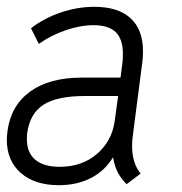

<svg xmlns="http://www.w3.org/2000/svg" viewBox="-20 -534 535 564"><path d="M312 -72Q288 -32 247 -11Q206 10 153 10Q82 10 41 -26Q0 -62 0 -124Q0 -131 2 -149Q12 -224 68.5 -265Q125 -306 220 -306H334L339 -344Q341 -355 341 -376Q341 -419 320 -439.5Q299 -460 255 -460Q216 -460 172.5 -445Q129 -430 94 -405L71 -451Q110 -481 159 -497.5Q208 -514 257 -514Q327 -514 363.5 -480.5Q400 -447 400 -384Q400 -363 398 -351L371 -142Q368 -123 368 -106Q368 -55 393 -24L352 7Q336 -9 326.5 -26.5Q317 -44 312 -72ZM317 -179 327 -252H230Q148 -252 108 -226.5Q68 -201 60 -144Q59 -137 59 -125Q59 -85 84 -64.5Q109 -44 155 -44Q221 -44 265 -82Q309 -120 317 -179Z"/></svg>

Font: Bellota Text
Style: Italic
Weight: 400
Italic angle: -7.5°
Designer: Kemie Guaida
Foundry: Kemie Guaida
Version: Version 4.001